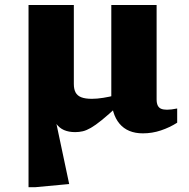

<svg xmlns="http://www.w3.org/2000/svg" viewBox="-20 -532 773 784"><path d="M96.5 -511.5H281.5V-189Q281.5 -167.5 288.8 -154.2Q296 -141 312 -134.8Q328 -128.5 355 -128.5Q376 -128.5 401.2 -132.5Q426.5 -136.5 451.5 -143L461 -99Q422 -63 395.8 -41.8Q369.5 -20.5 351.2 -10Q333 0.5 318 4Q303 7.5 287 7.5Q260.5 7.5 241.2 -1Q222 -9.5 209.5 -27Q197 -44.5 191 -72L199.5 -78L262.5 219.5L123 232.5H96.5ZM619.5 -126Q619.5 -110.5 624.2 -101Q629 -91.5 638.2 -87.8Q647.5 -84 662 -84Q670.5 -84 680.5 -85.2Q690.5 -86.5 703.5 -89V-31Q673 -11.5 637.2 0.5Q601.5 12.5 563.5 12.5Q501 12.5 467.8 -27.2Q434.5 -67 434.5 -141V-511.5H619.5Z"/></svg>

Font: Newsreader 7pt
Style: Bold
Weight: 700
Designer: Hugues Gentile
Foundry: Production Type
Version: Version 1.003